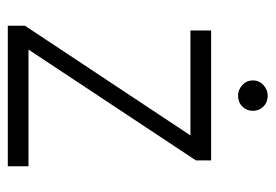

<svg xmlns="http://www.w3.org/2000/svg" viewBox="-127 -582 706 492"><g transform="rotate(90 226.0 -336.0)"><path d="M225 -593Q210 -593 198 -604Q186 -615 186 -631Q186 -647 198 -658Q210 -669 225 -669Q242 -669 253 -658Q264 -647 264 -631Q264 -615 253 -604Q242 -593 225 -593ZM406 -3H46V-47L327 -471H58V-524H391V-485L107 -56H406Z"/></g></svg>

Font: LXGW 975 Gothic SC 200W
Style: Regular
Weight: 200
Version: Version 2.01;February 25, 2021